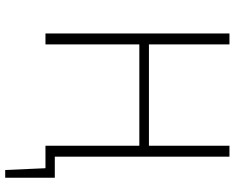

<svg xmlns="http://www.w3.org/2000/svg" viewBox="-100 -630 881 720"><g transform="rotate(90 340.0 -269.5)"><path d="M646 -35V0H526V-35ZM646 -7V151H617L610 -7ZM146 -690V0H105V-690ZM537 -388V-352H138V-388ZM567 -690V0H526V-690Z"/></g></svg>

Font: Exo 2 ExtraLight
Style: Regular
Weight: 250
Designer: Natanael Gama
Foundry: Natanael Gama
Version: Version 2.010